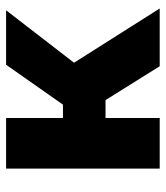

<svg xmlns="http://www.w3.org/2000/svg" viewBox="24 -580 556 645"><g transform="rotate(-90 302.5 -258.0)"><path d="M58 0V-516H228V-325H273L407 -516H590L332 -182H228V0ZM402 0 282 -192 389 -327 596 0Z"/></g></svg>

Font: REM
Style: Bold
Weight: 700
Designer: Octavio Pardo
Foundry: Ashler Design
Version: Version 1.005;gftools[0.9.28]